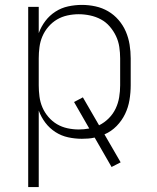

<svg xmlns="http://www.w3.org/2000/svg" viewBox="-20 -558 640 783"><path d="M95 205V-530H138V-423Q148 -450 165 -472.5Q182 -495 206 -510.5Q230 -526 258 -532Q286 -538 314 -538Q342 -538 369.5 -532Q397 -526 421 -512Q445 -498 463.5 -476.5Q482 -455 493 -429.5Q504 -404 508.5 -376Q513 -348 513 -320V-210Q513 -180 508 -150Q503 -120 490 -93Q477 -66 455.5 -44Q434 -22 406 -10L472 104L435 123L366 3Q353 6 340 7Q327 8 314 8Q286 8 258 2Q230 -4 206 -19.5Q182 -35 165 -57.5Q148 -80 138 -107V205ZM301 -30Q312 -30 322.5 -31Q333 -32 344 -34L282 -142L318 -161L384 -47Q406 -58 423.5 -75.5Q441 -93 451.5 -115Q462 -137 466 -161.5Q470 -186 470 -210V-320Q470 -343 466.5 -366.5Q463 -390 453 -411Q443 -432 427.5 -450Q412 -468 391.5 -479Q371 -490 347.5 -495Q324 -500 301 -500Q278 -500 255 -495Q232 -490 212.5 -478.5Q193 -467 177.5 -449Q162 -431 153 -410Q144 -389 141 -366Q138 -343 138 -320V-210Q138 -187 141 -164Q144 -141 153 -120Q162 -99 177.5 -81Q193 -63 212.5 -51.5Q232 -40 255 -35Q278 -30 301 -30Z"/></svg>

Font: Iosevka Curly XLtEx
Style: Regular
Weight: 200
Width: 7
Monospace: yes
Designer: Belleve Invis
Foundry: Belleve Invis
Version: Version 11.1.0; ttfautohint (v1.8.3)